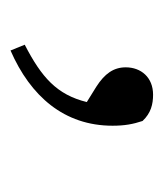

<svg xmlns="http://www.w3.org/2000/svg" viewBox="7 -144 311 365"><g transform="rotate(90 162.5 38.5)"><path d="M76 174C163 136 219 72 219 -20C219 -43 216 -59 210 -77C195 -93 178 -97 160 -97C127 -97 108 -74 108 -45C108 -22 120 -5 145 11L174 29C160 86 127 115 65 147Z"/></g></svg>

Font: Noto Serif CJK SC Light
Style: Regular
Weight: 300
Designer: Ryoko NISHIZUKA 西塚涼子 (kana & ideographs); Frank Grießhammer (Latin, Greek & Cyrillic); Wenlong ZHANG 张文龙 (bopomofo); San
Foundry: Adobe
Version: Version 2.001;hotconv 1.1.0;makeotfexe 2.6.0